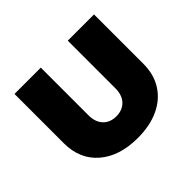

<svg xmlns="http://www.w3.org/2000/svg" viewBox="-131 -718 897 897"><g transform="rotate(-45 318.0 -269.5)"><path d="M317.4 7.3Q197.3 7.3 126.2 -53.7Q55.2 -114.7 55.2 -220.2V-545.9H229V-231.9Q229 -186 253.2 -160.6Q277.3 -135.3 317.9 -135.3Q358.4 -135.3 382.8 -160.6Q407.2 -186 407.2 -231.9V-545.9H580.6V-220.2Q580.6 -149.9 548.3 -98.9Q516.1 -47.9 457 -20.3Q397.9 7.3 317.4 7.3Z"/></g></svg>

Font: Inter Extra Bold
Style: Regular
Weight: 800
Designer: Rasmus Andersson
Foundry: rsms
Version: Version 4.000;git-3c8e0fc